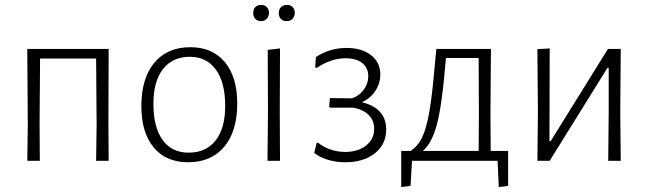

<svg xmlns="http://www.w3.org/2000/svg" viewBox="-20 -654 2636 781"><path d="M421 -152 422 0H371L373 -147L371 -416H143L141 -152L142 0H91L93 -147L91 -455H422Z M945 -233Q945 -120 892 -57Q839 6 745 6Q655 6 605 -54.5Q555 -115 555 -222Q555 -335 607.5 -398.5Q660 -462 754 -462Q844 -462 894.5 -401.5Q945 -341 945 -233ZM604 -232Q604 -136 641.5 -84.5Q679 -33 747 -33Q818 -33 857 -82.5Q896 -132 896 -223Q896 -319 858 -371Q820 -423 752 -423Q682 -423 643 -373Q604 -323 604 -232Z M1070 -195 1069 -451 1119 -457 1118 -198 1119 0H1068ZM1074 -602Q1074 -587 1065 -577.5Q1056 -568 1042 -568Q1027 -568 1018.5 -577Q1010 -586 1010 -601Q1010 -616 1018.5 -625Q1027 -634 1043 -634Q1057 -634 1065.5 -625Q1074 -616 1074 -602ZM1179 -602Q1179 -587 1170 -577.5Q1161 -568 1146 -568Q1131 -568 1122.5 -577Q1114 -586 1114 -601Q1114 -616 1123 -625Q1132 -634 1148 -634Q1162 -634 1170.5 -625Q1179 -616 1179 -602Z M1551 -127Q1551 -67 1505 -30.5Q1459 6 1384 6Q1347 6 1314 -4Q1281 -14 1258 -32L1268 -72L1273 -74Q1295 -56 1324 -46Q1353 -36 1384 -36Q1436 -36 1469 -62Q1502 -88 1502 -130Q1502 -164 1479.5 -186.5Q1457 -209 1416 -216H1323L1319 -220L1322 -255L1413 -254Q1442 -265 1460 -289.5Q1478 -314 1478 -344Q1478 -378 1453.5 -397.5Q1429 -417 1386 -417Q1326 -417 1269 -378L1262 -380L1265 -422Q1322 -459 1389 -459Q1452 -459 1489.5 -429.5Q1527 -400 1527 -351Q1527 -315 1507 -284.5Q1487 -254 1452 -238Q1500 -227 1525.5 -199Q1551 -171 1551 -127Z M2047 102 2009 107 2004 0H1656L1650 102L1612 107V-40H1650Q1680 -59 1697.5 -96Q1715 -133 1726.5 -199.5Q1738 -266 1748 -383L1755 -455H1977L1975 -198L1976 -40H2047ZM1928 -195 1927 -418H1794L1790 -375Q1777 -223 1757 -147.5Q1737 -72 1700 -40H1927Z M2168 -195 2166 -454 2216 -457 2215 -80H2220L2453 -455H2505L2503 -199L2505 0H2454L2456 -192V-378H2451L2216 0H2166Z"/></svg>

Font: Luna Sans Light
Style: Regular
Weight: 300
Designer: Juan Pablo del Peral
Foundry: Huerta Tipografica
Version: Version 2.001; ttfautohint (v1.5)